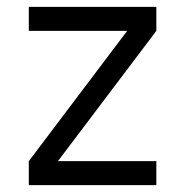

<svg xmlns="http://www.w3.org/2000/svg" viewBox="-20 -540 540 560"><path d="M64 0V-70L351 -450H64V-520H436V-450L149 -70H436V0Z"/></svg>

Font: Iosevka NFM
Style: Regular
Weight: 400
Monospace: yes
Designer: Belleve Invis
Foundry: Belleve Invis
Version: Version 29.0.4; ttfautohint (v1.8.4);Nerd Fonts 3.3.0